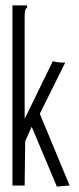

<svg xmlns="http://www.w3.org/2000/svg" viewBox="-20 -685 290 709"><path d="M97 -217 73 -163 71 0H26V-665H80V-658Q74 -652 72.5 -645Q71 -638 71 -621V-246L175 -459Q181 -457 191 -455.5Q201 -454 208 -454H221L127 -265L237 0L190 4Z"/></svg>

Font: Inconsolata UltraCondensed
Style: Regular
Weight: 400
Width: 1
Monospace: yes
Designer: Raph Levien, Cyreal, Brenton Simpson
Foundry: Raph Levien, Cyreal, Google
Version: Version 3.000; ttfautohint (v1.8.2.53-6de2)